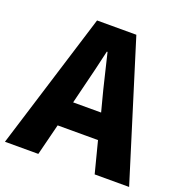

<svg xmlns="http://www.w3.org/2000/svg" viewBox="-140 -863 941 982"><g transform="rotate(20 330.0 -372.0)"><path d="M251 -308.6H403.3L386.7 -372.1Q376 -411.1 356.4 -493.7Q336.9 -576.2 328.1 -611.3H324.2Q304.7 -523.4 266.6 -372.1ZM480.5 0 436.5 -170.9H216.8L173.8 0H-7.8L222.7 -744.1H436.5L668 0Z"/></g></svg>

Font: Gen Shin Gothic Heavy
Style: Bold
Weight: 900
Designer: [Source Han Sans]
Ryoko NISHIZUKA  (kana & ideographs); Paul D. Hunt (Latin, Greek & Cyrillic); Wenlong ZHANG  (bopomofo
Version: Version 1.002.20150607